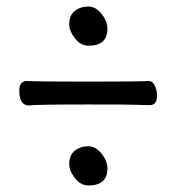

<svg xmlns="http://www.w3.org/2000/svg" viewBox="-20 -647 540 588"><path d="M69 -324Q39 -324 39 -369Q39 -399 63 -399Q92 -397 252 -397Q402 -397 434 -399Q448 -399 454.5 -384Q461 -369 461 -355Q461 -325 439 -325Q419 -325 403 -326Q387 -327 251 -327Q86 -327 69 -324ZM251 -79Q227 -79 209.5 -101.5Q192 -124 192 -145Q192 -172 209 -185.5Q226 -199 251 -199Q273 -199 291 -176.5Q309 -154 309 -131Q309 -79 251 -79ZM251 -507Q227 -507 209.5 -529.5Q192 -552 192 -573Q192 -600 209 -613.5Q226 -627 251 -627Q273 -627 291 -604.5Q309 -582 309 -559Q309 -507 251 -507Z"/></svg>

Font: LXGW WenKai Mono TC
Style: Bold
Weight: 700
Designer: LXGW / Fontworks Inc.
Foundry: LXGW / Fontworks Inc.
Version: Version 1.330